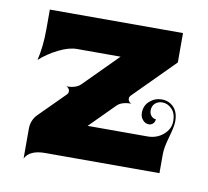

<svg xmlns="http://www.w3.org/2000/svg" viewBox="-64 -558 714 660"><g transform="rotate(10 293.0 -228.0)"><path d="M46.9 -310.5Q58.6 -359.6 58.6 -420.4V-488.3H523.4V-385.7L383.8 -245.4Q378.9 -240.5 378.9 -234.1Q378.9 -229 382 -224.7Q385 -220.5 390.6 -218.5Q356.9 -218.5 341.3 -202.9L255.9 -117.2H464.8Q497.1 -117.2 520 -137Q543 -156.7 543 -184.6Q543 -211.7 528.4 -226.4Q513.9 -241.2 495.1 -241.2Q480.5 -241.2 470.2 -232.2Q460 -223.1 460 -207Q460 -196 466.7 -188.2Q473.4 -180.4 482.9 -180.4Q482.9 -171.4 476.8 -165.2Q470.7 -158.9 462.2 -158.9Q449.5 -158.9 440.6 -169.2Q431.6 -179.4 431.6 -193.8Q431.6 -219.5 449.8 -235.2Q468 -251 492.2 -251Q516.1 -251 533 -234Q549.8 -217 549.8 -184.6Q549.8 -166.5 538.6 -128.1Q527.3 -89.6 527.3 -66.4V0H127.7Q75.2 0 58.6 31.2V-72Q58.6 -102.8 79.6 -123.8L167.2 -211.4Q171.9 -216.1 171.9 -222.7Q171.9 -227.8 168.8 -232.1Q165.8 -236.3 160.2 -238.3Q193.8 -238.3 209.5 -253.9L326.2 -371.1H173.8Q145.8 -371.1 109.9 -353.1Q74 -335.2 46.9 -310.5Z"/></g></svg>

Font: Agreloy
Style: Medium
Weight: 400
Designer: gluk
Foundry: gluk
Version: Version 0.27